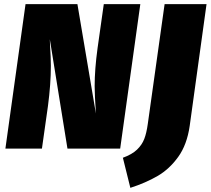

<svg xmlns="http://www.w3.org/2000/svg" viewBox="-20 -716 1015 925"><path d="M559 0H305L220 -527L221 -500Q225 -438 225 -399Q225 -311 211 -205L182 0H6L103 -696H353L442 -169Q436 -261 436 -301Q436 -382 450 -484L480 -696H656ZM894 -110Q881 -19 838.5 40Q796 99 739 132Q682 165 608 189L572 44Q616 28 640 5Q664 -18 675 -46.5Q686 -75 692 -119L773 -696H975Z"/></svg>

Font: FiraGO Heavy
Style: Italic
Weight: 900
Italic angle: -8°
Designer: bBox Type GmbH
Foundry: bBox Type GmbH
Version: Version 1.001